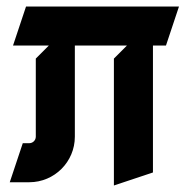

<svg xmlns="http://www.w3.org/2000/svg" viewBox="-20 -540 580 590"><path d="M90 -360V-120C90 -109 81 -100 70 -100H50L10 20H70C147.3 20 210 -42.7 210 -120V-400H370L330 -360V30L450 -10V-400H490L530 -520H60L20 -400H130Z"/></svg>

Font: Abibas
Style: Medium
Weight: 500
Version: Version 0.3